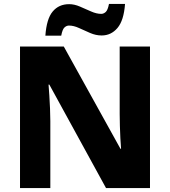

<svg xmlns="http://www.w3.org/2000/svg" viewBox="-20 -949 858 969"><path d="M737 0H515L229 -522H225Q227 -499 229 -467Q231 -435 232.5 -401Q234 -367 234 -338V0H81V-714H302L588 -198H591Q589 -220 587.5 -251Q586 -282 585 -315Q584 -348 584 -374V-714H737ZM209 -769Q215 -854 246 -891Q277 -928 329 -928Q355 -928 383 -916Q411 -904 439 -891.5Q467 -879 491 -879Q503 -879 513.5 -888.5Q524 -898 530 -929H611Q605 -846 573 -808Q541 -770 493 -770Q464 -770 435 -782.5Q406 -795 379 -807.5Q352 -820 328 -820Q316 -820 305.5 -810.5Q295 -801 289 -769Z"/></svg>

Font: Noto Sans Lao Looped ExtraBold
Style: Regular
Weight: 800
Designer: Mark Frömberg, Ben Mitchell
Foundry: The Fontpad Ltd
Version: Version 1.002; ttfautohint (v1.8.4.7-5d5b)